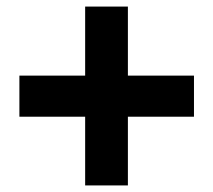

<svg xmlns="http://www.w3.org/2000/svg" viewBox="-20 -670 649 584"><path d="M239 -106H369V-315H570V-440H369V-650H239V-440H39V-315H239Z"/></svg>

Font: Noto Sans JP Black
Style: Regular
Weight: 900
Designer: Ryoko NISHIZUKA  (kana, bopomofo & ideographs); Paul D. Hunt (Latin, Greek & Cyrillic); Sandoll Communications , Soo-you
Foundry: Adobe
Version: Version 2.002;hotconv 1.0.116;makeotfexe 2.5.65601